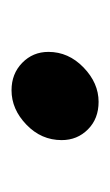

<svg xmlns="http://www.w3.org/2000/svg" viewBox="51 -424 191 333"><g transform="rotate(90 146.5 -257.5)"><path d="M223 -269Q223 -233.5 196.2 -207.8Q169.5 -182 136.5 -182Q108 -182 89 -200.5Q70 -219 70 -246Q70 -280.8 97 -306.9Q124 -333 156.6 -333Q185.9 -333 204.4 -314.5Q223 -296 223 -269Z"/></g></svg>

Font: Rosario
Style: Italic
Weight: 400
Italic angle: -8.05°
Designer: Hector Gatti
Foundry: Omnibus Type
Version: Version 1.201